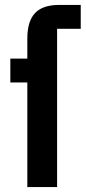

<svg xmlns="http://www.w3.org/2000/svg" viewBox="-20 -760 348 780"><path d="M91 -425H22V-522H91V-603Q91 -674 122.5 -707Q154 -740 220 -740H308V-643H212V0H91Z"/></svg>

Font: IBM Plex Sans Condensed SemiBold
Style: Regular
Weight: 600
Width: 3
Designer: Mike Abbink, Paul van der Laan, Pieter van Rosmalen
Foundry: Bold Monday
Version: Version 1.3